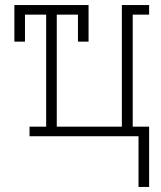

<svg xmlns="http://www.w3.org/2000/svg" viewBox="-20 -540 640 761"><path d="M529 201V0H97V-38H163V-482H79V-375H37V-520H331V-375H289V-482H205V-38H463V-520H571V-482H506V-38H571V201Z"/></svg>

Font: Iosevka Etoile Extralight
Style: Regular
Weight: 200
Designer: Belleve Invis
Foundry: Belleve Invis
Version: Version 22.1.2; ttfautohint (v1.8.4)